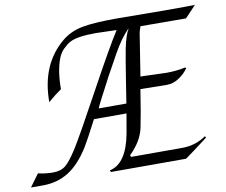

<svg xmlns="http://www.w3.org/2000/svg" viewBox="-178 -855 1134 964"><g transform="rotate(-10 389.0 -372.5)"><path d="M665 -381 531 -383Q512 -260 498 -192.5Q484 -125 422 -65L426 -56H686Q755 -56 809 -94L813 -86Q732 -24 696 1H313L309 -8Q396 -26 424 -177Q432 -221 441 -275H275Q221 -171 204 -144Q154 -64 96.5 -28Q39 8 -34 8H-96L-49 -56Q-13 -47 27.5 -47Q68 -47 92.5 -68Q117 -89 153 -146Q189 -203 303 -412.5Q417 -622 465 -696L359 -699Q262 -699 225 -678Q209 -669 190.5 -651Q172 -633 162 -607Q138 -545 138 -452Q107 -431 69 -398Q69 -591 196 -695Q239 -730 299 -741.5Q359 -753 477 -753L722 -751Q841 -751 874 -752L818 -693L586 -694Q579 -675 576 -660L542 -445H556L674 -441Q726 -441 771 -451L776 -447Q758 -421 728.5 -401Q699 -381 665 -381ZM526 -694Q485 -655 442.5 -579Q400 -503 384 -473Q314 -341 308 -324H449Q456 -368 466.5 -435Q477 -502 482 -531Q487 -560 494 -598Q508 -665 526 -694Z"/></g></svg>

Font: Felipa
Style: Regular
Weight: 400
Designer: Javier Alcaraz
Foundry: Fontstage
Version: Version 1.001